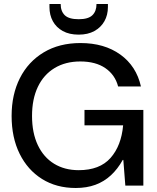

<svg xmlns="http://www.w3.org/2000/svg" viewBox="-20 -927 785 959"><path d="M358 12Q262 12 190 -33Q118 -78 78 -159Q38 -240 38 -348Q38 -455 79.5 -537Q121 -619 198.5 -665.5Q276 -712 382 -712Q501 -712 581 -654.5Q661 -597 684 -495H570Q555 -553 506.5 -586.5Q458 -620 381 -620Q307 -620 252.5 -587Q198 -554 169 -493Q140 -432 140 -348Q140 -263 169 -202Q198 -141 250.5 -109Q303 -77 373 -77Q478 -77 532 -138Q586 -199 595 -301H402V-378H696V0H606L596 -128H593Q568 -83 534 -51.5Q500 -20 456.5 -4Q413 12 358 12ZM373 -754Q326 -754 293.5 -772Q261 -790 244 -821Q227 -852 227 -892V-907H283Q283 -871 303.5 -851Q324 -831 373 -831Q421 -831 441.5 -851Q462 -871 462 -907H519V-892Q519 -852 501.5 -821Q484 -790 451.5 -772Q419 -754 373 -754Z"/></svg>

Font: DM Sans 36pt Medium
Style: Regular
Weight: 500
Designer: Colophon Foundry, Jonny Pinhorn
Foundry: Colophon Foundry
Version: Version 4.004;gftools[0.9.30]